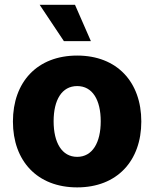

<svg xmlns="http://www.w3.org/2000/svg" viewBox="-20 -790 659 820"><path d="M309.6 10.3C480 10.3 583.5 -103 583.5 -271C583.5 -439.5 480 -552.7 309.6 -552.7C138.7 -552.7 35.2 -439.5 35.2 -271C35.2 -103 138.7 10.3 309.6 10.3ZM309.6 -120.1C244.1 -120.1 209 -181.2 209 -272C209 -363.3 244.1 -422.4 309.6 -422.4C375 -422.4 410.2 -363.3 410.2 -272C410.2 -181.2 375 -120.1 309.6 -120.1ZM252.9 -614.3H368.2L300.3 -769.5H149.4Z"/></svg>

Font: Inter ExtraBold
Style: Regular
Weight: 800
Designer: Rasmus Andersson
Foundry: rsms
Version: Version 4.001;git-9221beed3